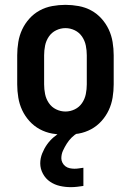

<svg xmlns="http://www.w3.org/2000/svg" viewBox="-20 -548 540 792"><path d="M250 8Q223 8 195.5 3Q168 -2 144 -15Q120 -28 101.5 -48.5Q83 -69 71.5 -93.5Q60 -118 55.5 -145.5Q51 -173 51 -200V-320Q51 -347 55.5 -374.5Q60 -402 71.5 -426.5Q83 -451 101.5 -471.5Q120 -492 144 -505Q168 -518 195.5 -523Q223 -528 250 -528Q277 -528 304.5 -523Q332 -518 356 -505Q380 -492 398.5 -471.5Q417 -451 428.5 -426.5Q440 -402 444.5 -374.5Q449 -347 449 -320V-200Q449 -173 444.5 -145.5Q440 -118 428.5 -93.5Q417 -69 398.5 -48.5Q380 -28 356 -15Q332 -2 304.5 3Q277 8 250 8ZM250 -88Q270 -88 288.5 -97Q307 -106 318.5 -123Q330 -140 334 -160Q338 -180 338 -200V-320Q338 -340 334 -360Q330 -380 318.5 -397Q307 -414 288.5 -423Q270 -432 250 -432Q230 -432 211.5 -423Q193 -414 181.5 -397Q170 -380 166 -360Q162 -340 162 -320V-200Q162 -180 166 -160Q170 -140 181.5 -123Q193 -106 211.5 -97Q230 -88 250 -88ZM272 224Q249 224 227 219Q205 214 186.5 201.5Q168 189 157 168.5Q146 148 146 126Q146 105 154 85Q162 65 174 48Q186 31 202 17.5Q218 4 237 -7L238 -8H301V0Q287 8 275.5 19.5Q264 31 255.5 44.5Q247 58 240 73Q233 88 233 105Q233 114 237.5 123Q242 132 250 138Q258 144 268 146Q278 148 287 148Q297 148 306 146.5Q315 145 324 144V219Q311 221 298 222.5Q285 224 272 224Z"/></svg>

Font: Iosevka Curly
Style: Bold
Weight: 700
Monospace: yes
Designer: Belleve Invis
Foundry: Belleve Invis
Version: Version 22.1.2; ttfautohint (v1.8.4)